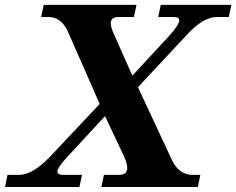

<svg xmlns="http://www.w3.org/2000/svg" viewBox="-61 -752 950 772"><path d="M734.4 0H346.7L356.9 -48.8H416.5Q450.7 -48.8 450.7 -76.2Q450.7 -94.2 438 -122.6L361.3 -285.2L203.6 -114.7Q169.9 -77.1 169.9 -61.5Q169.9 -48.8 193.8 -48.8H268.6L258.3 0H-41L-30.8 -48.8H16.1Q70.3 -48.8 141.6 -123.5L339.8 -334L211.9 -625Q185.1 -683.6 134.8 -683.6H104.5L114.7 -732.4H487.8L477.5 -683.6H416Q384.3 -683.6 384.3 -658.7Q384.3 -644.5 393.6 -622.6L471.2 -447.8L621.6 -610.4Q659.7 -652.8 659.7 -670.4Q659.7 -683.6 636.7 -683.6H575.2L585.4 -732.4H869.1L858.9 -683.6H810.5Q757.8 -683.6 693.8 -615.7L493.7 -401.4L630.9 -107.4Q658.7 -48.8 714.8 -48.8H744.6Z"/></svg>

Font: Munson
Style: Bold Italic
Weight: 700
Italic angle: -12°
Designer: Paul James MIller
Foundry: High-Logic / Made with FontCreator
Version: Version 2.10;May 5, 2019;FontCreator 11.5.0.2430 64-bit